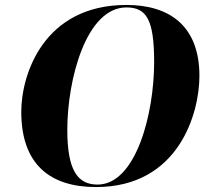

<svg xmlns="http://www.w3.org/2000/svg" viewBox="-20 -745 852 776"><path d="M368 11C703 11 786 -288 786 -438C786 -644 661 -725 491 -725C157 -725 66 -445 66 -293C66 -80 183 11 368 11ZM374 1C292 1 252 -60 252 -220C252 -423 328 -715 491 -715C572 -715 603 -666 603 -494C603 -284 529 1 374 1Z"/></svg>

Font: Noto Serif Display ExtraBold
Style: Italic
Weight: 800
Italic angle: -12°
Designer: Monotype Design Team
Foundry: Monotype Imaging Inc.
Version: Version 2.009